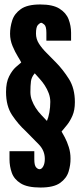

<svg xmlns="http://www.w3.org/2000/svg" viewBox="-20 -700 362 859"><path d="M161 139Q102.5 139 72.8 120.5Q43 102 32.8 73Q22.5 44 22.5 12.5V-23.5H133.5V12.5Q133.5 39.5 141.2 48.2Q149 57 157 57Q166.5 57 173.5 44.2Q180.5 31.5 180.5 11Q180.5 -26 154 -53.5Q127.5 -81 95 -113.5Q61.5 -144 34.2 -184.8Q7 -225.5 7 -288.5Q7 -331.5 20.8 -358.5Q34.5 -385.5 51 -400Q67.5 -414.5 75 -420.5Q72 -427.5 59.8 -447.2Q47.5 -467 36.2 -493.8Q25 -520.5 25 -549Q25 -578 34.5 -608.2Q44 -638.5 73 -659.2Q102 -680 160 -680Q216.5 -680 246.2 -661.2Q276 -642.5 287 -613.5Q298 -584.5 298 -553.5V-518H187.5V-553.5Q187.5 -582.5 178 -590.2Q168.5 -598 164.5 -598Q159 -598 150 -588.8Q141 -579.5 141 -550Q141 -525.5 154.2 -504.8Q167.5 -484 187.8 -463.8Q208 -443.5 230 -421Q262 -388.5 288.5 -346.5Q315 -304.5 315 -243Q315 -207 304 -182Q293 -157 279 -140Q265 -123 255.5 -111.5Q260.5 -103.5 270.2 -85Q280 -66.5 287.8 -42Q295.5 -17.5 295.5 9Q296 38 286.8 68Q277.5 98 248.8 118.5Q220 139 161 139ZM190 -159Q196.5 -173.5 200.8 -196.8Q205 -220 205 -244Q205 -264 198 -282.8Q191 -301.5 180.5 -317.5Q171 -332.5 158.5 -346.2Q146 -360 135.5 -372Q121 -355.5 118.5 -336.2Q116 -317 116 -288Q116 -268.5 122.8 -251Q129.5 -233.5 139 -218.5Q150.5 -200.5 164.5 -186Q178.5 -171.5 190 -159Z"/></svg>

Font: Anybody UltraCondensed ExtraBold
Style: Regular
Weight: 800
Width: 1
Designer: Tyler Finck
Foundry: Etcetera Type Company
Version: Version 1.010; ttfautohint (v1.8.3) -l 8 -r 50 -G 200 -x 14 